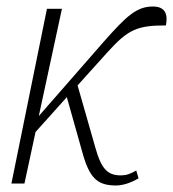

<svg xmlns="http://www.w3.org/2000/svg" viewBox="-20 -563 531 589"><path d="M15 0H55L89 -158L185 -265L232 -98C254 -17 278 6 336 6C356 6 382 -2 405 -16L398 -40C379 -29 367 -25 351 -25C311 -25 291 -43 272 -112L218 -301L309 -402C373 -473 401 -485 489 -485C495 -517 489 -543 449 -543C400 -543 369 -515 300 -437L99 -207L170 -536H124Z"/></svg>

Font: Noto Serif Condensed ExtraLight
Style: Italic
Weight: 200
Width: 3
Italic angle: -12°
Designer: Monotype Design Team
Foundry: Monotype Imaging Inc.
Version: Version 2.013